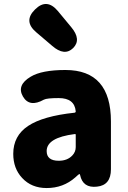

<svg xmlns="http://www.w3.org/2000/svg" viewBox="-20 -937 646 971"><path d="M216 14Q139 14 92 -37Q47 -85 47 -159Q47 -250 122 -300Q197 -350 357 -367Q363 -368 363 -374Q357 -441 277 -441Q217 -441 202 -433Q129 -392 96 -449Q63 -506 135 -549Q191 -583 311 -583Q541 -583 541 -323V-81Q541 0 470 7Q399 15 385 -52Q384 -57 381.5 -57Q379 -57 361 -40Q300 14 216 14ZM277 -124Q321 -124 346 -151Q363 -169 363 -193V-255Q363 -260 358 -259Q216 -241 216 -173Q216 -124 277 -124ZM350 -694Q306 -651 244 -705L163 -774Q97 -830 157 -889Q216 -948 272 -882L340 -800Q393 -737 350 -694Z"/></svg>

Font: Resource Han Rounded KR Heavy
Style: Regular
Weight: 900
Designer: Cyano Hao (round all glyphs); Ryoko NISHIZUKA 西塚涼子 (kana, bopomofo & ideographs); Paul D. Hunt (Latin, Greek & Cyrillic)
Foundry: Cyano Hao
Version: 0.990